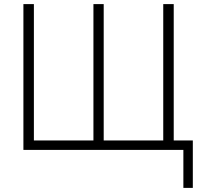

<svg xmlns="http://www.w3.org/2000/svg" viewBox="-20 -730 982 935"><path d="M873 0H94V-710H145V-46H435V-710H485V-46H775V-710H826V-46H919V185H873Z"/></svg>

Font: Oxford Sans
Style: Regular
Weight: 300
Designer: Matt McInerney, Pablo Impallari, Rodrigo Fuenzalida
Foundry: Matt McInerney, Pablo Impallari, Rodrigo Fuenzalida
Version: Version 3.000g; ttfautohint (v1.5) -l 8 -r 28 -G 28 -x 14 -D